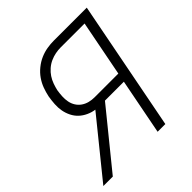

<svg xmlns="http://www.w3.org/2000/svg" viewBox="-201 -801 933 933"><g transform="rotate(-45 265.5 -335.0)"><path d="M46 0H-19L216 -290Q194 -293 173.5 -302.5Q153 -312 137.5 -326.5Q122 -341 112 -361Q102 -381 98 -403Q94 -425 95.5 -448.5Q97 -472 101 -496Q106 -520 114.5 -543Q123 -566 137.5 -587Q152 -608 173 -625Q194 -642 217 -652Q240 -662 264 -666Q288 -670 311 -670H537L407 0H354L410 -288H280ZM256 -335H419L475 -623H311Q293 -623 275 -619.5Q257 -616 239 -608Q221 -600 205.5 -586.5Q190 -573 179.5 -557Q169 -541 162.5 -523Q156 -505 152 -487Q149 -468 148 -449Q147 -430 150.5 -412Q154 -394 163.5 -379Q173 -364 187.5 -354Q202 -344 219.5 -339.5Q237 -335 256 -335Z"/></g></svg>

Font: Lode Dark
Style: Italic
Weight: 400
Italic angle: -11°
Monospace: yes
Designer: Belleve Invis
Foundry: Belleve Invis
Version: Version 29.2.0; ttfautohint (v1.8.3)